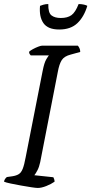

<svg xmlns="http://www.w3.org/2000/svg" viewBox="-28 -930 452 950"><path d="M159 0Q150 0 127 -3.5Q104 -7 76 -12Q48 -17 24.5 -22Q1 -27 -8 -31Q-7 -39 -2.5 -45Q2 -51 6 -54L34 -58Q53 -61 65 -68.5Q77 -76 84.5 -95Q92 -114 99 -152L183 -579Q191 -620 201 -636.5Q211 -653 214 -656H124Q121 -659 118.5 -663Q116 -667 116 -674Q122 -680 135 -687Q148 -694 161 -699Q174 -704 180 -704H357Q361 -700 365 -692Q369 -684 369 -673L322 -660Q290 -652 277.5 -632.5Q265 -613 258 -574L171 -128Q166 -104 157 -87Q148 -70 142 -63L236 -53Q238 -50 240 -43.5Q242 -37 242 -31Q225 -19 201 -9.5Q177 0 159 0ZM265 -784Q209 -784 187 -815.5Q165 -847 170 -901Q174 -903 186 -906.5Q198 -910 211 -910Q210 -867 226.5 -854Q243 -841 273 -841Q306 -841 325.5 -855Q345 -869 361 -910Q376 -910 388 -907Q400 -904 404 -901Q388 -847 355 -815.5Q322 -784 265 -784Z"/></svg>

Font: Texturina Light
Style: Italic
Weight: 300
Italic angle: -11°
Designer: Guillermo Torres Carreño
Foundry: Omnibus-Type
Version: Version 1.002; ttfautohint (v1.8.3)